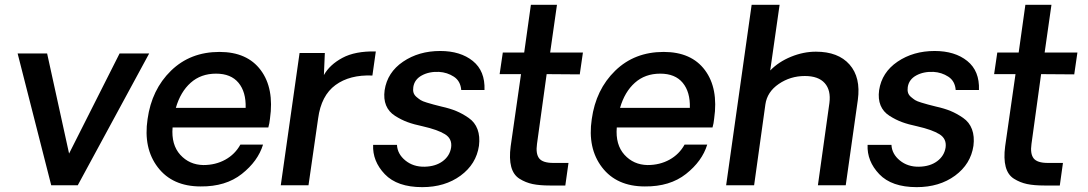

<svg xmlns="http://www.w3.org/2000/svg" viewBox="-20 -770 4521 798"><path d="M600.1 -547.9 303.2 0H192.9L53.2 -547.9H175.8L267.1 -131.8L477.1 -547.9Z M1102.1 -276.9Q1100.1 -256.8 1095.2 -240.2H697.3Q691.4 -168.5 729.2 -126.7Q767.1 -85 825.2 -84Q876 -84 916.5 -106.4Q957 -128.9 979 -168.9H1073.2Q1052.2 -100.1 985.1 -47.1Q918 5.9 814 4.9Q696.8 4.9 636 -74.5Q575.2 -153.8 593.3 -274.9Q610.4 -397.9 690.7 -476.1Q771 -554.2 892.1 -554.2Q1007.3 -554.2 1063.7 -478.5Q1120.1 -402.8 1102.1 -276.9ZM877.9 -463.9Q814.9 -463.9 772.5 -426Q730 -388.2 710.9 -321.8H1001Q1002.9 -387.7 971.4 -425.8Q939.9 -463.9 877.9 -463.9Z M1542 -556.2 1527.8 -456.1Q1433.6 -460 1374.3 -416.5Q1314.9 -373 1302.2 -277.8L1262.2 0H1147L1225.1 -549.8H1330.1L1326.2 -458Q1350.1 -501 1403.1 -529.5Q1456.1 -558.1 1542 -556.2Z M1734.9 7.8Q1630.9 7.8 1579.3 -46.1Q1527.8 -100.1 1530.8 -168H1629.9Q1631.8 -129.9 1664.8 -103Q1697.8 -76.2 1744.6 -77.1Q1790.5 -78.1 1820.1 -100.1Q1849.6 -122.1 1855 -157.2Q1859.9 -193.4 1829.3 -212.2Q1798.8 -231 1736.8 -245.1Q1699.7 -252.9 1673.8 -262.5Q1647.9 -272 1621.8 -288.6Q1595.7 -305.2 1584.7 -332Q1573.7 -358.9 1578.6 -395Q1589.8 -469.2 1655.3 -513.7Q1720.7 -558.1 1809.6 -558.1Q1893.6 -558.1 1945.1 -516.6Q1996.6 -475.1 1993.7 -396H1897Q1894 -433.1 1866.5 -451.2Q1838.9 -469.2 1804.7 -471.2Q1763.7 -473.1 1733.2 -456.5Q1702.6 -439.9 1697.8 -408.2Q1695.8 -395 1698.7 -385Q1701.7 -375 1711.2 -366.9Q1720.7 -358.9 1728.3 -354Q1735.8 -349.1 1754.4 -343.5Q1772.9 -337.9 1782.5 -335.4Q1792 -333 1814.9 -327.1Q1850.1 -319.3 1876 -308.6Q1901.9 -297.9 1927.7 -280Q1953.6 -262.2 1964.6 -232.7Q1975.6 -203.1 1970.7 -164.1Q1959.5 -87.9 1894.3 -40Q1829.1 7.8 1734.9 7.8Z M2265.6 1Q2222.7 1 2193.6 -5.1Q2164.6 -11.2 2139.2 -27.1Q2113.8 -43 2104.7 -76.9Q2095.7 -110.8 2102.5 -162.1L2145.5 -461.9H2056.6L2069.8 -551.8H2158.7L2186.5 -750H2294.9L2266.6 -551.8H2402.8L2389.6 -460.9L2252 -461.9L2211.9 -171.9Q2206.1 -130.9 2220.9 -111.8Q2235.8 -92.8 2279.8 -92.8H2342.8L2329.6 1Z M2948.2 -276.9Q2946.3 -256.8 2941.4 -240.2H2543.5Q2537.6 -168.5 2575.4 -126.7Q2613.3 -85 2671.4 -84Q2722.2 -84 2762.7 -106.4Q2803.2 -128.9 2825.2 -168.9H2919.4Q2898.4 -100.1 2831.3 -47.1Q2764.2 5.9 2660.2 4.9Q2543 4.9 2482.2 -74.5Q2421.4 -153.8 2439.5 -274.9Q2456.5 -397.9 2536.9 -476.1Q2617.2 -554.2 2738.3 -554.2Q2853.5 -554.2 2909.9 -478.5Q2966.3 -402.8 2948.2 -276.9ZM2724.1 -463.9Q2661.1 -463.9 2618.7 -426Q2576.2 -388.2 2557.1 -321.8H2847.2Q2849.1 -387.7 2817.6 -425.8Q2786.1 -463.9 2724.1 -463.9Z M3371.1 -555.2Q3463.9 -555.2 3511 -501.7Q3558.1 -448.2 3545.4 -355L3495.1 0H3379.4L3427.2 -341.8Q3434.1 -395 3407.7 -424.6Q3381.3 -454.1 3325.2 -454.1Q3265.1 -454.1 3216.8 -421.1Q3168.5 -388.2 3161.1 -335.9L3114.3 0H2998L3104 -750H3220.2L3181.2 -477.1Q3216.3 -513.2 3267.8 -534.2Q3319.3 -555.2 3371.1 -555.2Z M3790 7.8Q3686 7.8 3634.5 -46.1Q3583 -100.1 3585.9 -168H3685.1Q3687 -129.9 3720 -103Q3752.9 -76.2 3799.8 -77.1Q3845.7 -78.1 3875.2 -100.1Q3904.8 -122.1 3910.2 -157.2Q3915 -193.4 3884.5 -212.2Q3854 -231 3792 -245.1Q3754.9 -252.9 3729 -262.5Q3703.1 -272 3677 -288.6Q3650.9 -305.2 3639.9 -332Q3628.9 -358.9 3633.8 -395Q3645 -469.2 3710.4 -513.7Q3775.9 -558.1 3864.7 -558.1Q3948.7 -558.1 4000.2 -516.6Q4051.8 -475.1 4048.8 -396H3952.1Q3949.2 -433.1 3921.6 -451.2Q3894 -469.2 3859.9 -471.2Q3818.8 -473.1 3788.3 -456.5Q3757.8 -439.9 3752.9 -408.2Q3751 -395 3753.9 -385Q3756.8 -375 3766.4 -366.9Q3775.9 -358.9 3783.4 -354Q3791 -349.1 3809.6 -343.5Q3828.1 -337.9 3837.6 -335.4Q3847.2 -333 3870.1 -327.1Q3905.3 -319.3 3931.2 -308.6Q3957 -297.9 3982.9 -280Q4008.8 -262.2 4019.8 -232.7Q4030.8 -203.1 4025.9 -164.1Q4014.6 -87.9 3949.5 -40Q3884.3 7.8 3790 7.8Z M4320.8 1Q4277.8 1 4248.8 -5.1Q4219.7 -11.2 4194.3 -27.1Q4168.9 -43 4159.9 -76.9Q4150.9 -110.8 4157.7 -162.1L4200.7 -461.9H4111.8L4125 -551.8H4213.9L4241.7 -750H4350.1L4321.8 -551.8H4458L4444.8 -460.9L4307.1 -461.9L4267.1 -171.9Q4261.2 -130.9 4276.1 -111.8Q4291 -92.8 4335 -92.8H4397.9L4384.8 1Z"/></svg>

Font: Oakes Grotesk
Style: Medium Italic
Weight: 500
Designer: Samuel Oakes
Foundry: Samuel Oakes
Version: Version 1.0 | wf-rip DC20170320